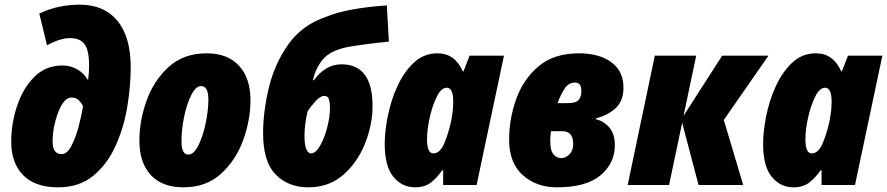

<svg xmlns="http://www.w3.org/2000/svg" viewBox="-20 -791 3793 821"><path d="M539 -503Q539 -633 482 -702Q425 -771 321 -771Q227 -771 148 -733L181 -597Q236 -628 280 -628Q323 -628 342 -601.5Q361 -575 361 -510Q361 -479 357 -451H354Q340 -477 311 -494Q282 -511 247 -511Q175 -511 126.5 -462Q78 -413 53 -338Q28 -263 28 -185Q28 -94 79 -42Q130 10 228 10Q319 10 379 -39.5Q439 -89 474.5 -168Q510 -247 524.5 -336Q539 -425 539 -503ZM205 -185Q205 -248 229 -311Q253 -374 286 -374Q305 -374 317.5 -361.5Q330 -349 335 -336Q329 -299 316.5 -251Q304 -203 285.5 -167.5Q267 -132 244 -132Q205 -132 205 -185Z M1051 -363Q1051 -457 1002 -510Q953 -563 864 -563Q765 -563 701 -504.5Q637 -446 606.5 -360Q576 -274 576 -190Q576 -96 624.5 -43Q673 10 764 10Q861 10 924.5 -47.5Q988 -105 1019.5 -191Q1051 -277 1051 -363ZM756 -187Q756 -235 767 -290Q778 -345 797.5 -384Q817 -423 840 -423Q871 -423 871 -366Q871 -319 859.5 -264Q848 -209 828.5 -169.5Q809 -130 785 -130Q756 -130 756 -187Z M1573 -338Q1573 -516 1440 -516Q1372 -516 1322 -448H1318Q1330 -501 1361.5 -538Q1393 -575 1467 -590Q1507 -597 1553.5 -603Q1600 -609 1643 -613L1634 -768Q1464 -756 1377 -720Q1272 -685 1213 -601.5Q1154 -518 1129.5 -415.5Q1105 -313 1105 -221Q1105 -99 1159 -44.5Q1213 10 1298 10Q1387 10 1448 -43.5Q1509 -97 1541 -177.5Q1573 -258 1573 -338ZM1282 -211Q1282 -256 1295 -314Q1307 -334 1328.5 -357.5Q1350 -381 1366 -381Q1382 -381 1386.5 -366.5Q1391 -352 1391 -331Q1391 -291 1379 -245.5Q1367 -200 1348.5 -167.5Q1330 -135 1309 -135Q1299 -135 1290.5 -152Q1282 -169 1282 -211Z M1806 -196Q1806 -237 1817.5 -288.5Q1829 -340 1848 -378Q1867 -416 1890 -416Q1918 -416 1918 -356Q1918 -342 1916.5 -323.5Q1915 -305 1909 -273Q1899 -225 1880.5 -180Q1862 -135 1833 -135Q1806 -135 1806 -196ZM1871 -63H1875V0H2018L2135 -553H1988L1962 -486H1959Q1925 -563 1851 -563Q1792 -563 1749.5 -523Q1707 -483 1679 -421.5Q1651 -360 1638 -293.5Q1625 -227 1625 -176Q1625 -80 1662 -35Q1699 10 1755 10Q1796 10 1822.5 -10.5Q1849 -31 1871 -63Z M2609 -171Q2609 -219 2585 -246.5Q2561 -274 2528 -281L2529 -285Q2582 -299 2614 -330Q2646 -361 2646 -416Q2646 -487 2594 -525Q2542 -563 2455 -563Q2349 -563 2283.5 -508Q2218 -453 2187.5 -368Q2157 -283 2157 -194Q2157 -94 2215.5 -42Q2274 10 2361 10Q2486 10 2547.5 -41Q2609 -92 2609 -171ZM2439 -438Q2466 -438 2466 -401Q2466 -379 2455 -364.5Q2444 -350 2408 -350H2364Q2378 -387 2394.5 -412.5Q2411 -438 2439 -438ZM2333 -188Q2333 -209 2336 -230H2385Q2431 -230 2431 -175Q2431 -147 2415 -131Q2399 -115 2380 -115Q2360 -115 2346.5 -131Q2333 -147 2333 -188Z M2841 0 2897 -266 2967 0H3158L3075 -278L3266 -553H3068L2903 -296L2957 -553H2780L2664 0Z M3424 -196Q3424 -237 3435.5 -288.5Q3447 -340 3466 -378Q3485 -416 3508 -416Q3536 -416 3536 -356Q3536 -342 3534.5 -323.5Q3533 -305 3527 -273Q3517 -225 3498.5 -180Q3480 -135 3451 -135Q3424 -135 3424 -196ZM3489 -63H3493V0H3636L3753 -553H3606L3580 -486H3577Q3543 -563 3469 -563Q3410 -563 3367.5 -523Q3325 -483 3297 -421.5Q3269 -360 3256 -293.5Q3243 -227 3243 -176Q3243 -80 3280 -35Q3317 10 3373 10Q3414 10 3440.5 -10.5Q3467 -31 3489 -63Z"/></svg>

Font: Noto Sans Display SemiCondensed Black
Style: Italic
Weight: 900
Width: 4
Designer: Monotype Design team
Foundry: Monotype Imaging Inc.
Version: 1.000